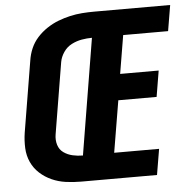

<svg xmlns="http://www.w3.org/2000/svg" viewBox="-52 -787 830 839"><g transform="rotate(-5 362.5 -367.5)"><path d="M270 0H603L622 -113H425L463 -340H631L650 -454H481L509 -622H706L725 -735H391Q365 -735 338.5 -733Q312 -731 285.5 -725Q259 -719 233 -709Q207 -699 183 -683Q159 -667 140 -646Q121 -625 110 -599.5Q99 -574 95 -547L43 -233Q38 -200 39.5 -167Q41 -134 54 -105.5Q67 -77 90 -56Q113 -35 142 -22Q171 -9 203.5 -4.5Q236 0 270 0ZM288 -113Q265 -113 243 -118Q221 -123 203.5 -135.5Q186 -148 179.5 -169.5Q173 -191 177 -215L229 -529Q233 -551 247 -571.5Q261 -592 282.5 -603Q304 -614 327 -618Q350 -622 372 -622Z"/></g></svg>

Font: Iosevka Sparkle XBdObl
Style: Regular
Weight: 800
Italic angle: -9°
Designer: Belleve Invis
Foundry: Belleve Invis
Version: Version 4.5.0; ttfautohint (v1.8.3)